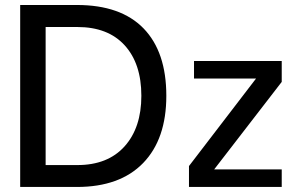

<svg xmlns="http://www.w3.org/2000/svg" viewBox="-20 -742 1178 762"><path d="M287.1 -86.9Q407.7 -86.9 474.4 -161.1Q541 -235.4 541 -361.8Q541 -489.3 474.9 -562Q408.7 -634.8 287.1 -634.8H161.1V-86.9ZM640.1 -361.8Q640.1 -189.9 548.1 -95Q456.1 0 285.2 0H60.1V-722.2H285.2Q459.5 -722.2 549.8 -629.2Q640.1 -536.1 640.1 -361.8ZM1098.1 0H730V-83L996.1 -430.2H750V-500H1098.1V-417L830.1 -69.8H1098.1Z"/></svg>

Font: Perun
Style: Regular
Weight: 400
Version: Version 1.0000